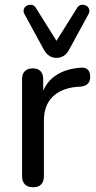

<svg xmlns="http://www.w3.org/2000/svg" viewBox="-20 -782 405 809"><path d="M120 7Q97 7 85 -5Q73 -17 73 -40V-448Q73 -471 85 -482.5Q97 -494 118 -494Q139 -494 150.5 -482.5Q162 -471 162 -448V-371H152Q168 -431 212 -462Q256 -493 323 -497Q339 -498 349 -489.5Q359 -481 360 -461Q361 -442 351 -430.5Q341 -419 320 -417L302 -416Q236 -409 200.5 -373Q165 -337 165 -274V-40Q165 -17 153.5 -5Q142 7 120 7ZM218 -538Q201 -538 187.5 -547Q174 -556 164 -574L84 -721Q77 -733 80.5 -743.5Q84 -754 93.5 -758.5Q103 -763 113.5 -761.5Q124 -760 131 -749L218 -610L305 -749Q312 -760 322.5 -761.5Q333 -763 342.5 -758.5Q352 -754 355.5 -743.5Q359 -733 352 -721L272 -574Q263 -556 249 -547Q235 -538 218 -538Z"/></svg>

Font: Nunito Medium
Style: Regular
Weight: 500
Designer: Vernon Adams
Foundry: Vernon Adams
Version: Version 3.601